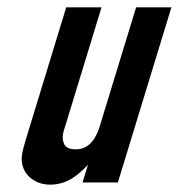

<svg xmlns="http://www.w3.org/2000/svg" viewBox="-20 -496 525 522"><path d="M219.2 -48 204.5 0H300.5L446 -476H350L251.6 -154C242.4 -124 225.4 -90 186 -90C168.7 -90 158.1 -95 154.1 -105C146.5 -124.4 152.7 -137.9 157.6 -154L256 -476H160L50.6 -118C45.5 -101.3 42.1 -88.7 40.5 -80C30.8 -29.1 69 6 115.7 6C163.1 6 192.4 -20.1 219.2 -48Z"/></svg>

Font: Din Kursivschrift
Style: Eng
Weight: 400
Version: Version 1.089